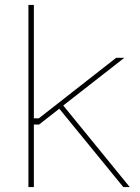

<svg xmlns="http://www.w3.org/2000/svg" viewBox="-20 -757 565 777"><path d="M95 0V-737H117V-278H137L450 -523H483L236 -330L505 0H479L220 -317L138 -253H117V0Z"/></svg>

Font: Tomorrow Thin
Style: Regular
Weight: 250
Designer: Tony de Marco, Monica Rizzolli
Foundry: Just in Type
Version: Version 2.002